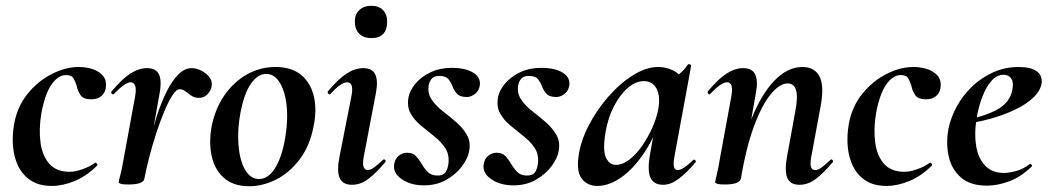

<svg xmlns="http://www.w3.org/2000/svg" viewBox="-20 -631 3635 665"><path d="M160 13Q115 13 86.5 -6Q58 -25 43 -56Q28 -87 25 -125Q22 -163 29 -202Q40 -262 75.5 -306Q111 -350 159 -374.5Q207 -399 253 -399Q276 -399 298 -392.5Q320 -386 334.5 -371Q349 -356 347 -332Q346 -312 332.5 -299.5Q319 -287 296 -287Q269 -287 259 -301.5Q249 -316 246 -332Q242 -347 235 -359Q228 -371 209 -371Q189 -371 171.5 -354Q154 -337 142 -307Q130 -277 123 -237Q114 -182 120.5 -136Q127 -90 151.5 -63Q176 -36 221 -36Q242 -36 267.5 -45.5Q293 -55 309 -67Q311 -69 315 -65Q319 -61 317 -58Q280 -21 238.5 -4Q197 13 160 13Z M480 -12 470 -13Q480 -66 493 -120.5Q506 -175 521.5 -224Q537 -273 556 -311.5Q575 -350 597 -372.5Q619 -395 644 -395Q660 -395 677 -386.5Q694 -378 705 -364Q716 -350 713 -333Q712 -320 700 -306Q688 -292 669 -292Q654 -292 643 -299.5Q632 -307 622.5 -314.5Q613 -322 602 -322Q591 -322 577 -300.5Q563 -279 548.5 -244Q534 -209 520.5 -167.5Q507 -126 496.5 -85Q486 -44 480 -12ZM424 8Q405 8 398 5.5Q391 3 391 0Q391 -4 397 -26Q403 -48 407 -74L448 -297Q451 -314 450 -324.5Q449 -335 444.5 -340.5Q440 -346 432 -346Q423 -346 408.5 -336Q394 -326 375 -306Q371 -302 367 -306.5Q363 -311 367 -315Q403 -358 432 -376.5Q461 -395 489 -395Q511 -395 522 -385Q533 -375 535.5 -356Q538 -337 533 -309L480 -12Q477 8 424 8Z M843 14Q788 14 755.5 -15Q723 -44 713 -91Q703 -138 713 -193Q725 -254 757 -300.5Q789 -347 835 -373Q881 -399 934 -399Q990 -399 1023 -371.5Q1056 -344 1067 -297.5Q1078 -251 1066 -193Q1053 -125 1017.5 -78.5Q982 -32 936 -9Q890 14 843 14ZM877 -11Q909 -11 932.5 -48.5Q956 -86 967 -149Q975 -194 974.5 -234.5Q974 -275 965 -307Q956 -339 940 -357Q924 -375 901 -375Q873 -375 849 -341Q825 -307 812 -236Q804 -191 805 -150Q806 -109 814.5 -78Q823 -47 839 -29Q855 -11 877 -11Z M1199 9Q1166 9 1156 -16Q1146 -41 1156 -89L1197 -297Q1207 -346 1182 -346Q1172 -346 1157.5 -336Q1143 -326 1125 -306Q1121 -302 1117 -306.5Q1113 -311 1116 -315Q1152 -358 1181 -376.5Q1210 -395 1238 -395Q1270 -395 1280 -372.5Q1290 -350 1282 -309L1240 -89Q1235 -61 1240 -51.5Q1245 -42 1253 -42Q1264 -42 1277 -52Q1290 -62 1306 -77Q1310 -81 1314 -77Q1318 -73 1314 -69Q1283 -32 1256 -11.5Q1229 9 1199 9ZM1266 -499Q1240 -499 1224.5 -514Q1209 -529 1209 -557Q1209 -581 1224.5 -596Q1240 -611 1266 -611Q1292 -611 1306.5 -596Q1321 -581 1321 -557Q1321 -499 1266 -499Z M1448 11Q1403 11 1372 -10Q1341 -31 1345 -61Q1348 -81 1361 -91.5Q1374 -102 1390 -102Q1410 -102 1421 -90Q1432 -78 1441 -62.5Q1450 -47 1462 -35Q1474 -23 1496 -23Q1514 -23 1522 -33Q1530 -43 1533 -63Q1537 -95 1522.5 -117.5Q1508 -140 1484.5 -158.5Q1461 -177 1438 -196Q1415 -215 1402 -238.5Q1389 -262 1395 -295Q1400 -319 1420 -342.5Q1440 -366 1472 -381Q1504 -396 1544 -396Q1591 -396 1618 -380Q1645 -364 1642 -336Q1639 -316 1625 -305.5Q1611 -295 1597 -295Q1573 -295 1563 -306Q1553 -317 1547.5 -331.5Q1542 -346 1533 -357Q1524 -368 1501 -368Q1483 -368 1475 -358Q1467 -348 1465 -337Q1460 -309 1474.5 -287Q1489 -265 1513 -246.5Q1537 -228 1560 -208Q1583 -188 1597 -164Q1611 -140 1605 -108Q1601 -83 1580 -55Q1559 -27 1525.5 -8Q1492 11 1448 11Z M1758 11Q1713 11 1682 -10Q1651 -31 1655 -61Q1658 -81 1671 -91.5Q1684 -102 1700 -102Q1720 -102 1731 -90Q1742 -78 1751 -62.5Q1760 -47 1772 -35Q1784 -23 1806 -23Q1824 -23 1832 -33Q1840 -43 1843 -63Q1847 -95 1832.5 -117.5Q1818 -140 1794.5 -158.5Q1771 -177 1748 -196Q1725 -215 1712 -238.5Q1699 -262 1705 -295Q1710 -319 1730 -342.5Q1750 -366 1782 -381Q1814 -396 1854 -396Q1901 -396 1928 -380Q1955 -364 1952 -336Q1949 -316 1935 -305.5Q1921 -295 1907 -295Q1883 -295 1873 -306Q1863 -317 1857.5 -331.5Q1852 -346 1843 -357Q1834 -368 1811 -368Q1793 -368 1785 -358Q1777 -348 1775 -337Q1770 -309 1784.5 -287Q1799 -265 1823 -246.5Q1847 -228 1870 -208Q1893 -188 1907 -164Q1921 -140 1915 -108Q1911 -83 1890 -55Q1869 -27 1835.5 -8Q1802 11 1758 11Z M2049 13Q2015 13 1995.5 -11.5Q1976 -36 1984 -91Q1991 -142 2018.5 -195.5Q2046 -249 2086.5 -295.5Q2127 -342 2172.5 -370.5Q2218 -399 2260 -399Q2280 -399 2301 -391.5Q2322 -384 2337.5 -367.5Q2353 -351 2355 -324L2295 -357Q2312 -359 2330.5 -373Q2349 -387 2362 -407Q2364 -410 2369.5 -408Q2375 -406 2374 -404L2316 -89Q2307 -42 2327 -42Q2337 -42 2351 -51.5Q2365 -61 2381 -77Q2384 -80 2388 -76Q2392 -72 2389 -69Q2358 -32 2330.5 -11.5Q2303 9 2277 9Q2245 9 2233.5 -14.5Q2222 -38 2230 -89L2255 -229L2276 -246Q2252 -164 2214 -106Q2176 -48 2133 -17.5Q2090 13 2049 13ZM2113 -60Q2137 -60 2161 -79Q2185 -98 2205.5 -128Q2226 -158 2240.5 -191.5Q2255 -225 2260 -253Q2268 -298 2254 -324Q2240 -350 2210 -350Q2182 -350 2155 -327Q2128 -304 2107 -264Q2086 -224 2077 -172Q2067 -109 2079 -84.5Q2091 -60 2113 -60Z M2749 9Q2716 9 2706.5 -16Q2697 -41 2706 -89L2735 -248Q2753 -342 2708 -342Q2680 -342 2649 -304Q2618 -266 2591 -192.5Q2564 -119 2546 -12L2528 -13Q2548 -132 2582.5 -218.5Q2617 -305 2662.5 -352Q2708 -399 2759 -399Q2801 -399 2818 -367Q2835 -335 2823 -267L2790 -89Q2785 -61 2789.5 -51.5Q2794 -42 2803 -42Q2814 -42 2827 -52Q2840 -62 2856 -77Q2859 -81 2863 -77Q2867 -73 2864 -69Q2833 -32 2806 -11.5Q2779 9 2749 9ZM2490 8Q2471 8 2464 5.5Q2457 3 2457 0Q2457 -4 2462.5 -26Q2468 -48 2472 -74L2513 -297Q2522 -346 2498 -346Q2488 -346 2473.5 -336Q2459 -326 2440 -306Q2437 -302 2433 -306.5Q2429 -311 2432 -315Q2468 -358 2497 -376.5Q2526 -395 2554 -395Q2586 -395 2596 -372.5Q2606 -350 2598 -309L2546 -12Q2541 8 2490 8Z M3051 13Q3006 13 2977.5 -6Q2949 -25 2934 -56Q2919 -87 2916 -125Q2913 -163 2920 -202Q2931 -262 2966.5 -306Q3002 -350 3050 -374.5Q3098 -399 3144 -399Q3167 -399 3189 -392.5Q3211 -386 3225.5 -371Q3240 -356 3238 -332Q3237 -312 3223.5 -299.5Q3210 -287 3187 -287Q3160 -287 3150 -301.5Q3140 -316 3137 -332Q3133 -347 3126 -359Q3119 -371 3100 -371Q3080 -371 3062.5 -354Q3045 -337 3033 -307Q3021 -277 3014 -237Q3005 -182 3011.5 -136Q3018 -90 3042.5 -63Q3067 -36 3112 -36Q3133 -36 3158.5 -45.5Q3184 -55 3200 -67Q3202 -69 3206 -65Q3210 -61 3208 -58Q3171 -21 3129.5 -4Q3088 13 3051 13Z M3398 12Q3340 12 3307.5 -17Q3275 -46 3265.5 -91Q3256 -136 3265 -185Q3273 -224 3294 -262.5Q3315 -301 3347 -331.5Q3379 -362 3420 -380.5Q3461 -399 3508 -399Q3549 -399 3569.5 -385Q3590 -371 3588 -345Q3585 -319 3561 -295Q3537 -271 3497.5 -252Q3458 -233 3409.5 -219.5Q3361 -206 3311 -201L3313 -214Q3384 -225 3432 -250.5Q3480 -276 3487 -324Q3491 -346 3482.5 -359Q3474 -372 3456 -372Q3433 -372 3414.5 -351.5Q3396 -331 3382.5 -296Q3369 -261 3362 -218Q3354 -167 3361 -125Q3368 -83 3392 -57.5Q3416 -32 3457 -32Q3476 -32 3500.5 -39Q3525 -46 3547 -63Q3549 -65 3552.5 -61Q3556 -57 3554 -55Q3516 -18 3475.5 -3Q3435 12 3398 12Z"/></svg>

Font: Cormorant Infant Light
Style: Italic
Weight: 300
Italic angle: -10°
Designer: Christian Thalmann (Catharsis Fonts)
Foundry: Catharsis Fonts
Version: Version 4.001